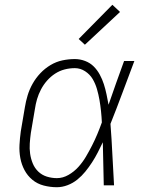

<svg xmlns="http://www.w3.org/2000/svg" viewBox="-20 -775 640 803"><path d="M218 8Q190 8 163 1Q136 -6 115.5 -23Q95 -40 82.5 -63.5Q70 -87 65 -114Q60 -141 61.5 -169Q63 -197 67 -226L84 -326Q88 -351 95.5 -376Q103 -401 116.5 -425Q130 -449 149 -469Q168 -489 191.5 -503Q215 -517 241 -522.5Q267 -528 293 -528Q315 -528 336 -520Q357 -512 372 -497Q387 -482 397.5 -462.5Q408 -443 414.5 -422.5Q421 -402 425.5 -380.5Q430 -359 434 -337Q450 -383 466 -428.5Q482 -474 499 -520H542Q517 -454 492.5 -388Q468 -322 442 -257Q447 -193 450 -128.5Q453 -64 457 0H414Q413 -45 412 -90Q411 -135 410 -180Q400 -159 389 -137.5Q378 -116 365 -96Q352 -76 337 -57.5Q322 -39 303.5 -24Q285 -9 262.5 -0.5Q240 8 218 8ZM218 -30Q243 -30 266.5 -43.5Q290 -57 308 -77Q326 -97 339.5 -120Q353 -143 365 -166.5Q377 -190 387 -214Q397 -238 406 -263Q405 -286 402.5 -310Q400 -334 396 -357Q392 -380 385.5 -402.5Q379 -425 367.5 -444.5Q356 -464 336 -477Q316 -490 293 -490Q271 -490 250 -484.5Q229 -479 210.5 -467Q192 -455 177 -438Q162 -421 151.5 -401Q141 -381 135 -360.5Q129 -340 126 -319L109 -219Q106 -197 104.5 -175Q103 -153 106 -132Q109 -111 117 -91.5Q125 -72 140 -57.5Q155 -43 175.5 -36.5Q196 -30 218 -30ZM335 -588 309 -612 450 -755 482 -725Z"/></svg>

Font: Iosevka Etoile XLtObl
Style: Regular
Weight: 200
Italic angle: -9°
Designer: Belleve Invis
Foundry: Belleve Invis
Version: Version 15.5.2; ttfautohint (v1.8.4)